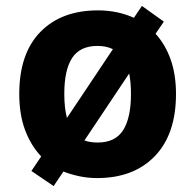

<svg xmlns="http://www.w3.org/2000/svg" viewBox="-20 -591 659 648"><path d="M574 -274Q574 -138 502.5 -64Q431 10 308 10Q277 10 248.5 4Q220 -2 194 -12L161 37L86 -14L119 -63Q84 -100 64.5 -152.5Q45 -205 45 -274Q45 -410 116 -483Q187 -556 311 -556Q376 -556 432 -531L459 -571L533 -518L505 -477Q538 -441 556 -390Q574 -339 574 -274ZM197 -274Q197 -226 206 -193L361 -425Q339 -436 309 -436Q250 -436 223.5 -395.5Q197 -355 197 -274ZM422 -274Q422 -313 416 -343L265 -117Q283 -110 310 -110Q369 -110 395.5 -151.5Q422 -193 422 -274Z"/></svg>

Font: RS Noto Sans
Style: Bold
Weight: 700
Designer: Monotype Design Team
Foundry: Monotype Imaging Inc.
Version: Version 3.10